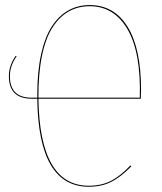

<svg xmlns="http://www.w3.org/2000/svg" viewBox="-20 -709 622 739"><path d="M522 -329.1H127.9Q132.8 5.9 321.8 5.9Q370.6 5.9 407.2 -12.9Q443.8 -31.7 481.9 -72.3L485.4 -68.8Q445.3 -27.8 408.2 -9Q371.1 9.8 321.8 9.8Q127.4 9.8 123.5 -329.1H101.6Q14.2 -329.1 14.2 -416Q14.2 -457.5 40.5 -494.1L43.9 -492.2Q18.1 -455.6 18.1 -416Q18.1 -333 101.1 -333H123.5V-344.7Q123.5 -433.6 138.4 -500.7Q153.3 -567.9 180.4 -608.6Q207.5 -649.4 243.9 -669.4Q280.3 -689.5 325.2 -689.5Q419.4 -689.5 471.2 -605.7Q522.9 -522 522.9 -363.3Q522.9 -342.3 522 -329.1ZM127.9 -333H518.1Q522.9 -506.3 471.2 -595.7Q419.4 -685.1 325.2 -685.1Q280.3 -685.1 244.4 -664.8Q208.5 -644.5 181.9 -603Q155.3 -561.5 141.4 -493.2Q127.4 -424.8 127.9 -333Z"/></svg>

Font: Fira Sans Compressed Four
Style: Regular
Weight: 100
Width: 1
Designer: Carrois Corporate & Edenspiekermann AG
Foundry: Carrois Corporate GbR & Edenspiekermann AG
Version: Version 4.203;PS 004.203;hotconv 1.0.88;makeotf.lib2.5.64775